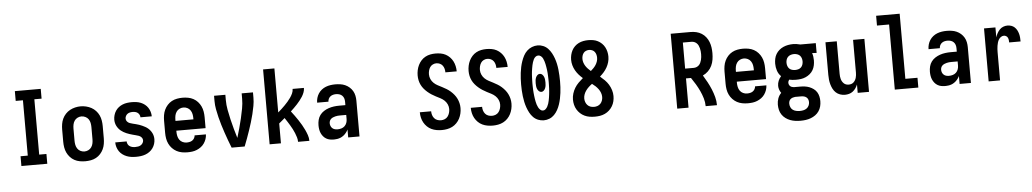

<svg xmlns="http://www.w3.org/2000/svg" viewBox="-45 -1199 10089 1877"><g transform="rotate(-5 5000.0 -260.0)"><path d="M123 0V-96H194V-639H123V-735H377V-639H306V-96H377V0Z M750 8Q723 8 695.5 3Q668 -2 644 -15Q620 -28 601.5 -48.5Q583 -69 571.5 -93.5Q560 -118 555.5 -145.5Q551 -173 551 -200V-320Q551 -347 555.5 -374.5Q560 -402 571.5 -426.5Q583 -451 602 -471.5Q621 -492 645 -505Q669 -518 696 -524.5Q723 -531 750 -531Q777 -531 804 -524.5Q831 -518 855 -505Q879 -492 898 -471.5Q917 -451 928.5 -426.5Q940 -402 944.5 -374.5Q949 -347 949 -320V-200Q949 -173 944.5 -145.5Q940 -118 928.5 -93.5Q917 -69 898.5 -48.5Q880 -28 856 -15Q832 -2 804.5 3Q777 8 750 8ZM750 -88Q770 -88 788.5 -97Q807 -106 818.5 -123Q830 -140 834 -160Q838 -180 838 -200V-320Q838 -340 834 -360.5Q830 -381 818.5 -397.5Q807 -414 788 -423Q769 -432 749 -432Q729 -432 710.5 -422.5Q692 -413 681 -396.5Q670 -380 666 -360Q662 -340 662 -320V-200Q662 -180 666 -160Q670 -140 681.5 -123Q693 -106 711.5 -97Q730 -88 750 -88Z M1248 8Q1225 8 1202 5Q1179 2 1157 -6.5Q1135 -15 1116 -29Q1097 -43 1084 -62Q1071 -81 1064 -103.5Q1057 -126 1057 -150H1169Q1169 -136 1175.5 -123Q1182 -110 1194 -102Q1206 -94 1220 -91Q1234 -88 1248 -88Q1263 -88 1277 -90.5Q1291 -93 1303 -100.5Q1315 -108 1322.5 -120.5Q1330 -133 1330 -147Q1330 -163 1319 -175.5Q1308 -188 1293.5 -193.5Q1279 -199 1263.5 -202.5Q1248 -206 1233 -210.5Q1218 -215 1203 -219.5Q1188 -224 1173.5 -230.5Q1159 -237 1145.5 -244.5Q1132 -252 1120 -262Q1108 -272 1098 -284.5Q1088 -297 1081 -311Q1074 -325 1070.5 -340.5Q1067 -356 1067 -372Q1067 -394 1073.5 -416.5Q1080 -439 1092.5 -458Q1105 -477 1123 -491Q1141 -505 1162.5 -513.5Q1184 -522 1206.5 -525Q1229 -528 1252 -528Q1274 -528 1296.5 -525Q1319 -522 1340 -513.5Q1361 -505 1379 -491Q1397 -477 1409.5 -458Q1422 -439 1428.5 -417Q1435 -395 1435 -373H1324Q1324 -386 1318 -398Q1312 -410 1301.5 -418Q1291 -426 1278 -429Q1265 -432 1252 -432Q1238 -432 1225 -429Q1212 -426 1201.5 -418.5Q1191 -411 1184.5 -398.5Q1178 -386 1178 -373Q1178 -357 1188.5 -344.5Q1199 -332 1214 -326.5Q1229 -321 1244 -317.5Q1259 -314 1274.5 -310Q1290 -306 1305 -301Q1320 -296 1334 -289.5Q1348 -283 1362 -275.5Q1376 -268 1388 -258Q1400 -248 1410 -235.5Q1420 -223 1427 -209Q1434 -195 1437.5 -179.5Q1441 -164 1441 -149Q1441 -125 1434 -102.5Q1427 -80 1413.5 -61Q1400 -42 1381 -28Q1362 -14 1340 -6Q1318 2 1295 5Q1272 8 1248 8Z M1752 8Q1725 8 1697.5 3Q1670 -2 1646 -15Q1622 -28 1603 -48Q1584 -68 1572 -93Q1560 -118 1555.5 -145.5Q1551 -173 1551 -200V-320Q1551 -347 1555.5 -374.5Q1560 -402 1571.5 -426.5Q1583 -451 1601.5 -471.5Q1620 -492 1644 -505Q1668 -518 1695.5 -523Q1723 -528 1750 -528Q1777 -528 1804.5 -523Q1832 -518 1856 -505Q1880 -492 1898.5 -471.5Q1917 -451 1928.5 -426.5Q1940 -402 1944.5 -374.5Q1949 -347 1949 -320V-212H1662V-200Q1662 -180 1666.5 -159.5Q1671 -139 1682.5 -122.5Q1694 -106 1713 -97Q1732 -88 1752 -88Q1767 -88 1781.5 -91Q1796 -94 1808 -102Q1820 -110 1827.5 -123Q1835 -136 1836 -151H1947Q1946 -127 1938.5 -105Q1931 -83 1917.5 -63.5Q1904 -44 1885 -30Q1866 -16 1844 -7Q1822 2 1799 5Q1776 8 1752 8ZM1662 -308H1838V-320Q1838 -340 1834 -360Q1830 -380 1818.5 -397Q1807 -414 1788.5 -423Q1770 -432 1750 -432Q1730 -432 1711.5 -423Q1693 -414 1681.5 -397Q1670 -380 1666 -360Q1662 -340 1662 -320Z M2186 0Q2171 -38 2157 -76Q2143 -114 2130 -152.5Q2117 -191 2105 -230Q2093 -269 2083.5 -308Q2074 -347 2066.5 -387Q2059 -427 2059 -468V-520H2170V-468Q2170 -420 2179 -372Q2188 -324 2199 -276.5Q2210 -229 2223 -182.5Q2236 -136 2250 -90Q2264 -136 2277 -182.5Q2290 -229 2301 -276.5Q2312 -324 2321 -372Q2330 -420 2330 -468V-520H2441V-468Q2441 -427 2433.5 -387Q2426 -347 2416.5 -308Q2407 -269 2395 -230Q2383 -191 2370 -152.5Q2357 -114 2343 -76Q2329 -38 2314 0Z M2559 0V-735H2670V-303Q2688 -318 2704.5 -333.5Q2721 -349 2737.5 -365.5Q2754 -382 2769 -399.5Q2784 -417 2797 -435.5Q2810 -454 2820 -475.5Q2830 -497 2830 -520H2941Q2941 -498 2933 -476.5Q2925 -455 2913 -436Q2901 -417 2887 -399.5Q2873 -382 2858 -365.5Q2843 -349 2827 -333.5Q2811 -318 2794 -302Q2812 -279 2828.5 -256Q2845 -233 2861 -209Q2877 -185 2891.5 -160Q2906 -135 2918 -109.5Q2930 -84 2939.5 -56.5Q2949 -29 2949 0H2838Q2838 -23 2831.5 -44.5Q2825 -66 2816.5 -87Q2808 -108 2797.5 -128Q2787 -148 2775.5 -167Q2764 -186 2752 -205Q2740 -224 2727 -243Q2713 -231 2699 -219Q2685 -207 2670 -195V0Z M3189 8Q3169 8 3150 4.5Q3131 1 3114 -9Q3097 -19 3084.5 -34.5Q3072 -50 3064.5 -67.5Q3057 -85 3054 -104.5Q3051 -124 3051 -143Q3051 -170 3057.5 -196Q3064 -222 3079.5 -243Q3095 -264 3117.5 -278.5Q3140 -293 3165 -301.5Q3190 -310 3216.5 -313.5Q3243 -317 3269 -317H3330V-351Q3330 -368 3325 -383.5Q3320 -399 3308.5 -410.5Q3297 -422 3281 -427Q3265 -432 3248 -432Q3234 -432 3219.5 -428.5Q3205 -425 3193 -416Q3181 -407 3174.5 -393Q3168 -379 3168 -365H3057Q3057 -388 3063.5 -411Q3070 -434 3083 -454Q3096 -474 3115 -489Q3134 -504 3156 -512.5Q3178 -521 3201.5 -524.5Q3225 -528 3248 -528Q3273 -528 3298 -524.5Q3323 -521 3345.5 -511Q3368 -501 3387 -484.5Q3406 -468 3418.5 -446.5Q3431 -425 3436 -400.5Q3441 -376 3441 -351V0H3330V-78Q3325 -68 3323.5 -65.5Q3322 -63 3319 -58.5Q3316 -54 3312.5 -49.5Q3309 -45 3305.5 -41Q3302 -37 3298 -33Q3294 -29 3290 -25.5Q3286 -22 3281.5 -19Q3277 -16 3272.5 -13Q3268 -10 3263 -7.5Q3258 -5 3253 -3Q3248 -1 3242.5 0.5Q3237 2 3232 3.5Q3227 5 3221.5 5.5Q3216 6 3210.5 6.5Q3205 7 3199.5 7.5Q3194 8 3189 8ZM3234 -88Q3253 -88 3271.5 -93.5Q3290 -99 3303.5 -112Q3317 -125 3323.5 -143Q3330 -161 3330 -180V-221H3269Q3257 -221 3245.5 -220Q3234 -219 3222.5 -216Q3211 -213 3200 -208.5Q3189 -204 3180 -196Q3171 -188 3166.5 -177Q3162 -166 3162 -154Q3162 -140 3167 -127Q3172 -114 3182.5 -104.5Q3193 -95 3206.5 -91.5Q3220 -88 3234 -88Z M4249 8Q4223 8 4197 3.5Q4171 -1 4147.5 -12Q4124 -23 4105 -41.5Q4086 -60 4073.5 -82.5Q4061 -105 4055 -130.5Q4049 -156 4049 -182Q4049 -183 4049 -183Q4049 -183 4049 -184H4160Q4160 -183 4160 -183Q4160 -183 4160 -183Q4160 -165 4165.5 -147Q4171 -129 4183 -115Q4195 -101 4212.5 -94.5Q4230 -88 4249 -88Q4268 -88 4286 -95.5Q4304 -103 4315.5 -118.5Q4327 -134 4332.5 -153Q4338 -172 4338 -191Q4338 -215 4328 -237Q4318 -259 4300.5 -275.5Q4283 -292 4261.5 -303Q4240 -314 4218.5 -325Q4197 -336 4177 -349Q4157 -362 4139 -377.5Q4121 -393 4105.5 -411.5Q4090 -430 4079.5 -451.5Q4069 -473 4064 -496.5Q4059 -520 4059 -544Q4059 -570 4064.5 -596Q4070 -622 4081.5 -645.5Q4093 -669 4110.5 -688.5Q4128 -708 4151 -720.5Q4174 -733 4199.5 -738Q4225 -743 4251 -743Q4277 -743 4302.5 -738.5Q4328 -734 4350.5 -722Q4373 -710 4391 -691.5Q4409 -673 4420.5 -650.5Q4432 -628 4437.5 -602.5Q4443 -577 4443 -552Q4443 -552 4443 -551.5Q4443 -551 4443 -551H4332Q4332 -551 4332 -551Q4332 -551 4332 -551Q4332 -569 4327.5 -586.5Q4323 -604 4312.5 -618Q4302 -632 4285.5 -639.5Q4269 -647 4251 -647Q4233 -647 4216 -638.5Q4199 -630 4189 -615Q4179 -600 4174.5 -581.5Q4170 -563 4170 -545Q4170 -521 4180 -498.5Q4190 -476 4207.5 -459.5Q4225 -443 4246 -432Q4267 -421 4288.5 -410Q4310 -399 4330.5 -386.5Q4351 -374 4369 -358Q4387 -342 4402 -323.5Q4417 -305 4427.5 -283.5Q4438 -262 4443.5 -238.5Q4449 -215 4449 -191Q4449 -164 4443 -138Q4437 -112 4425 -88.5Q4413 -65 4394 -45.5Q4375 -26 4351.5 -14Q4328 -2 4301.5 3Q4275 8 4249 8Z M4749 8Q4723 8 4697 3.5Q4671 -1 4647.5 -12Q4624 -23 4605 -41.5Q4586 -60 4573.5 -82.5Q4561 -105 4555 -130.5Q4549 -156 4549 -182Q4549 -183 4549 -183Q4549 -183 4549 -184H4660Q4660 -183 4660 -183Q4660 -183 4660 -183Q4660 -165 4665.5 -147Q4671 -129 4683 -115Q4695 -101 4712.5 -94.5Q4730 -88 4749 -88Q4768 -88 4786 -95.5Q4804 -103 4815.5 -118.5Q4827 -134 4832.5 -153Q4838 -172 4838 -191Q4838 -215 4828 -237Q4818 -259 4800.5 -275.5Q4783 -292 4761.5 -303Q4740 -314 4718.5 -325Q4697 -336 4677 -349Q4657 -362 4639 -377.5Q4621 -393 4605.5 -411.5Q4590 -430 4579.5 -451.5Q4569 -473 4564 -496.5Q4559 -520 4559 -544Q4559 -570 4564.5 -596Q4570 -622 4581.5 -645.5Q4593 -669 4610.5 -688.5Q4628 -708 4651 -720.5Q4674 -733 4699.5 -738Q4725 -743 4751 -743Q4777 -743 4802.5 -738.5Q4828 -734 4850.5 -722Q4873 -710 4891 -691.5Q4909 -673 4920.5 -650.5Q4932 -628 4937.5 -602.5Q4943 -577 4943 -552Q4943 -552 4943 -551.5Q4943 -551 4943 -551H4832Q4832 -551 4832 -551Q4832 -551 4832 -551Q4832 -569 4827.5 -586.5Q4823 -604 4812.5 -618Q4802 -632 4785.5 -639.5Q4769 -647 4751 -647Q4733 -647 4716 -638.5Q4699 -630 4689 -615Q4679 -600 4674.5 -581.5Q4670 -563 4670 -545Q4670 -521 4680 -498.5Q4690 -476 4707.5 -459.5Q4725 -443 4746 -432Q4767 -421 4788.5 -410Q4810 -399 4830.5 -386.5Q4851 -374 4869 -358Q4887 -342 4902 -323.5Q4917 -305 4927.5 -283.5Q4938 -262 4943.5 -238.5Q4949 -215 4949 -191Q4949 -164 4943 -138Q4937 -112 4925 -88.5Q4913 -65 4894 -45.5Q4875 -26 4851.5 -14Q4828 -2 4801.5 3Q4775 8 4749 8Z M5250 0Q5221 0 5194 -11Q5167 -22 5147 -42.5Q5127 -63 5113.5 -88.5Q5100 -114 5090.5 -141Q5081 -168 5075 -196Q5069 -224 5065.5 -252.5Q5062 -281 5060.5 -310Q5059 -339 5059 -367V-368Q5059 -396 5060.5 -425Q5062 -454 5065.5 -482.5Q5069 -511 5075 -539Q5081 -567 5090.5 -594.5Q5100 -622 5113.5 -647.5Q5127 -673 5148 -693Q5169 -713 5196.5 -724Q5224 -735 5253 -735Q5281 -735 5308 -723.5Q5335 -712 5354.5 -691Q5374 -670 5387.5 -645Q5401 -620 5410.5 -593Q5420 -566 5426 -538Q5432 -510 5435 -481.5Q5438 -453 5439.5 -424.5Q5441 -396 5441 -367Q5441 -339 5439.5 -310Q5438 -281 5434.5 -253Q5431 -225 5425 -196.5Q5419 -168 5410 -141Q5401 -114 5387 -88.5Q5373 -63 5353 -42.5Q5333 -22 5306 -11Q5279 0 5250 0ZM5250 -96Q5265 -96 5276.5 -107Q5288 -118 5295 -131.5Q5302 -145 5306.5 -159Q5311 -173 5314 -188Q5317 -203 5319.5 -218Q5322 -233 5323.5 -247.5Q5325 -262 5326.5 -277Q5328 -292 5328.5 -307Q5329 -322 5329.5 -337.5Q5330 -353 5330 -368Q5330 -383 5329.5 -398Q5329 -413 5328.5 -427.5Q5328 -442 5327 -457Q5326 -472 5324 -487Q5322 -502 5319.5 -517Q5317 -532 5314 -546.5Q5311 -561 5306.5 -575Q5302 -589 5295.5 -602.5Q5289 -616 5277 -626Q5265 -636 5250 -636Q5235 -636 5223 -626Q5211 -616 5204.5 -602.5Q5198 -589 5193.5 -575Q5189 -561 5186 -546.5Q5183 -532 5180.5 -517Q5178 -502 5176 -487Q5174 -472 5173 -457Q5172 -442 5171.5 -427.5Q5171 -413 5170.5 -398Q5170 -383 5170 -368Q5170 -353 5170.5 -337.5Q5171 -322 5171.5 -307Q5172 -292 5173.5 -277Q5175 -262 5176.5 -247.5Q5178 -233 5180.5 -218Q5183 -203 5186 -188Q5189 -173 5193.5 -159Q5198 -145 5205 -131.5Q5212 -118 5223.5 -107Q5235 -96 5250 -96ZM5250 -279Q5236 -279 5225.5 -289.5Q5215 -300 5210 -313Q5205 -326 5203.5 -340Q5202 -354 5202 -368Q5202 -381 5203.5 -395Q5205 -409 5210 -422Q5215 -435 5225.5 -445.5Q5236 -456 5250 -456Q5264 -456 5274.5 -445.5Q5285 -435 5290 -422Q5295 -409 5296.5 -395Q5298 -381 5298 -368Q5298 -354 5296.5 -340Q5295 -326 5290 -313Q5285 -300 5274.5 -289.5Q5264 -279 5250 -279Z M5750 8Q5724 8 5699 4Q5674 0 5650.5 -11Q5627 -22 5608 -39.5Q5589 -57 5576 -79Q5563 -101 5557 -126Q5551 -151 5551 -177Q5551 -207 5560 -236Q5569 -265 5584.5 -290.5Q5600 -316 5621.5 -337.5Q5643 -359 5666 -378Q5645 -396 5627 -416.5Q5609 -437 5595.5 -461Q5582 -485 5574.5 -511.5Q5567 -538 5567 -566Q5567 -590 5572.5 -613.5Q5578 -637 5589 -658Q5600 -679 5617.5 -696Q5635 -713 5656.5 -723.5Q5678 -734 5702 -738.5Q5726 -743 5750 -743Q5774 -743 5798 -739Q5822 -735 5843.5 -724Q5865 -713 5882.5 -696Q5900 -679 5911 -658Q5922 -637 5927.5 -613.5Q5933 -590 5933 -566Q5933 -538 5925.5 -511.5Q5918 -485 5904.5 -461Q5891 -437 5873 -416.5Q5855 -396 5834 -378Q5857 -359 5878.5 -337.5Q5900 -316 5915.5 -290.5Q5931 -265 5940 -236Q5949 -207 5949 -177Q5949 -151 5943 -126Q5937 -101 5924 -79Q5911 -57 5892 -39.5Q5873 -22 5849.5 -11Q5826 0 5801 4Q5776 8 5750 8ZM5750 -440Q5764 -452 5777 -465.5Q5790 -479 5800 -494.5Q5810 -510 5816 -528Q5822 -546 5822 -564Q5822 -580 5818 -595Q5814 -610 5804.5 -622.5Q5795 -635 5780 -641Q5765 -647 5750 -647Q5735 -647 5720 -641Q5705 -635 5695.5 -622.5Q5686 -610 5682 -595Q5678 -580 5678 -564Q5678 -546 5684 -528Q5690 -510 5700 -494.5Q5710 -479 5723 -465.5Q5736 -452 5750 -440ZM5750 -88Q5768 -88 5785 -94Q5802 -100 5814 -113Q5826 -126 5832 -143Q5838 -160 5838 -178Q5838 -199 5830.5 -219Q5823 -239 5810.5 -256Q5798 -273 5782.5 -287.5Q5767 -302 5750 -314Q5733 -302 5717.5 -287.5Q5702 -273 5689.5 -256Q5677 -239 5669.5 -219Q5662 -199 5662 -178Q5662 -160 5668 -143Q5674 -126 5686 -113Q5698 -100 5715 -94Q5732 -88 5750 -88Z M6559 0V-735H6755Q6783 -735 6810.5 -728.5Q6838 -722 6862 -707Q6886 -692 6903.5 -669.5Q6921 -647 6931 -621Q6941 -595 6945 -567Q6949 -539 6949 -511Q6949 -479 6944 -447.5Q6939 -416 6925.5 -387.5Q6912 -359 6889 -336.5Q6866 -314 6837 -301Q6858 -267 6877.5 -231Q6897 -195 6912.5 -157.5Q6928 -120 6938.5 -80.5Q6949 -41 6949 0H6838Q6838 -39 6826.5 -77.5Q6815 -116 6798.5 -151.5Q6782 -187 6761.5 -221Q6741 -255 6719 -287H6670V0ZM6670 -383H6755Q6769 -383 6782.5 -388.5Q6796 -394 6806 -404Q6816 -414 6822 -427.5Q6828 -441 6831.5 -454.5Q6835 -468 6836.5 -482.5Q6838 -497 6838 -511Q6838 -525 6836.5 -539.5Q6835 -554 6831.5 -568Q6828 -582 6822 -595Q6816 -608 6806 -618Q6796 -628 6782.5 -633.5Q6769 -639 6755 -639H6670Z M7252 8Q7225 8 7197.5 3Q7170 -2 7146 -15Q7122 -28 7103 -48Q7084 -68 7072 -93Q7060 -118 7055.5 -145.5Q7051 -173 7051 -200V-320Q7051 -347 7055.5 -374.5Q7060 -402 7071.5 -426.5Q7083 -451 7101.5 -471.5Q7120 -492 7144 -505Q7168 -518 7195.5 -523Q7223 -528 7250 -528Q7277 -528 7304.5 -523Q7332 -518 7356 -505Q7380 -492 7398.5 -471.5Q7417 -451 7428.5 -426.5Q7440 -402 7444.5 -374.5Q7449 -347 7449 -320V-212H7162V-200Q7162 -180 7166.5 -159.5Q7171 -139 7182.5 -122.5Q7194 -106 7213 -97Q7232 -88 7252 -88Q7267 -88 7281.5 -91Q7296 -94 7308 -102Q7320 -110 7327.5 -123Q7335 -136 7336 -151H7447Q7446 -127 7438.5 -105Q7431 -83 7417.5 -63.5Q7404 -44 7385 -30Q7366 -16 7344 -7Q7322 2 7299 5Q7276 8 7252 8ZM7162 -308H7338V-320Q7338 -340 7334 -360Q7330 -380 7318.5 -397Q7307 -414 7288.5 -423Q7270 -432 7250 -432Q7230 -432 7211.5 -423Q7193 -414 7181.5 -397Q7170 -380 7166 -360Q7162 -340 7162 -320Z M7750 223Q7724 223 7698.5 219.5Q7673 216 7649 207Q7625 198 7604 182.5Q7583 167 7568.5 145.5Q7554 124 7548 98.5Q7542 73 7542 47Q7542 16 7552.5 -13.5Q7563 -43 7585 -65Q7574 -80 7567.5 -98.5Q7561 -117 7561 -136Q7561 -162 7571 -185.5Q7581 -209 7598 -228Q7573 -252 7562 -285.5Q7551 -319 7551 -354Q7551 -378 7556 -402.5Q7561 -427 7573.5 -448Q7586 -469 7604.5 -485Q7623 -501 7645.5 -511Q7668 -521 7692.5 -525.5Q7717 -530 7741 -530Q7757 -530 7772.5 -528Q7788 -526 7803 -522L7811 -520H7964V-424L7920 -426Q7926 -409 7928.5 -390.5Q7931 -372 7931 -354Q7931 -330 7926 -305.5Q7921 -281 7909 -260Q7897 -239 7878 -223Q7859 -207 7836.5 -197Q7814 -187 7790 -183.5Q7766 -180 7741 -180Q7724 -180 7707 -181.5Q7690 -183 7674 -187Q7669 -181 7666 -173Q7663 -165 7663 -157Q7663 -147 7667 -138Q7671 -129 7678 -123Q7685 -117 7694 -114Q7703 -111 7713 -110Q7713 -110 7713.5 -110Q7714 -110 7715 -110Q7717 -110 7720 -110Q7723 -110 7725 -110H7775Q7798 -110 7821 -107Q7844 -104 7865.5 -95.5Q7887 -87 7906 -73Q7925 -59 7937 -39.5Q7949 -20 7954 3Q7959 26 7959 49Q7959 75 7952.5 100Q7946 125 7931.5 146.5Q7917 168 7896 183Q7875 198 7851 207Q7827 216 7801.5 219.5Q7776 223 7750 223ZM7741 -276Q7757 -276 7772.5 -280.5Q7788 -285 7799 -296Q7810 -307 7815 -322.5Q7820 -338 7820 -354Q7820 -369 7815.5 -383.5Q7811 -398 7801.5 -409Q7792 -420 7777.5 -425.5Q7763 -431 7748 -432H7741Q7741 -432 7740.5 -432Q7740 -432 7740 -432Q7725 -432 7709.5 -427Q7694 -422 7683 -411Q7672 -400 7667 -385Q7662 -370 7662 -354Q7662 -338 7667 -322.5Q7672 -307 7683 -296Q7694 -285 7709.5 -280.5Q7725 -276 7741 -276ZM7750 127Q7768 127 7785.5 123.5Q7803 120 7817.5 110Q7832 100 7840 83.5Q7848 67 7848 49Q7848 35 7843 22Q7838 9 7827 0.5Q7816 -8 7802.5 -11Q7789 -14 7775 -14H7725Q7723 -14 7721 -14Q7719 -14 7717 -14Q7705 -13 7693 -9Q7681 -5 7671.5 3Q7662 11 7658 23Q7654 35 7654 47Q7654 65 7661.5 82Q7669 99 7683 109Q7697 119 7715 123Q7733 127 7750 127Z M8204 8Q8180 8 8157 0Q8134 -8 8116.5 -24Q8099 -40 8088 -61.5Q8077 -83 8070.5 -106Q8064 -129 8061.5 -152.5Q8059 -176 8059 -200V-520H8170V-200Q8170 -187 8171.5 -174Q8173 -161 8176.5 -148.5Q8180 -136 8186.5 -125Q8193 -114 8202.5 -105Q8212 -96 8224.5 -92Q8237 -88 8250 -88Q8263 -88 8275.5 -92Q8288 -96 8297.5 -105Q8307 -114 8313.5 -125Q8320 -136 8323.5 -148.5Q8327 -161 8328.5 -174Q8330 -187 8330 -200V-520H8441V0H8330V-82Q8322 -62 8310 -45Q8298 -28 8281.5 -15.5Q8265 -3 8245 2.5Q8225 8 8204 8Z M8694 0V-639H8575V-735H8806V-96H8925V0Z M9189 8Q9169 8 9150 4.5Q9131 1 9114 -9Q9097 -19 9084.5 -34.5Q9072 -50 9064.5 -67.5Q9057 -85 9054 -104.5Q9051 -124 9051 -143Q9051 -170 9057.5 -196Q9064 -222 9079.5 -243Q9095 -264 9117.5 -278.5Q9140 -293 9165 -301.5Q9190 -310 9216.5 -313.5Q9243 -317 9269 -317H9330V-351Q9330 -368 9325 -383.5Q9320 -399 9308.5 -410.5Q9297 -422 9281 -427Q9265 -432 9248 -432Q9234 -432 9219.5 -428.5Q9205 -425 9193 -416Q9181 -407 9174.5 -393Q9168 -379 9168 -365H9057Q9057 -388 9063.5 -411Q9070 -434 9083 -454Q9096 -474 9115 -489Q9134 -504 9156 -512.5Q9178 -521 9201.5 -524.5Q9225 -528 9248 -528Q9273 -528 9298 -524.5Q9323 -521 9345.5 -511Q9368 -501 9387 -484.5Q9406 -468 9418.5 -446.5Q9431 -425 9436 -400.5Q9441 -376 9441 -351V0H9330V-78Q9325 -68 9323.5 -65.5Q9322 -63 9319 -58.5Q9316 -54 9312.5 -49.5Q9309 -45 9305.5 -41Q9302 -37 9298 -33Q9294 -29 9290 -25.5Q9286 -22 9281.5 -19Q9277 -16 9272.5 -13Q9268 -10 9263 -7.5Q9258 -5 9253 -3Q9248 -1 9242.5 0.5Q9237 2 9232 3.5Q9227 5 9221.5 5.5Q9216 6 9210.5 6.5Q9205 7 9199.5 7.5Q9194 8 9189 8ZM9234 -88Q9253 -88 9271.5 -93.5Q9290 -99 9303.5 -112Q9317 -125 9323.5 -143Q9330 -161 9330 -180V-221H9269Q9257 -221 9245.5 -220Q9234 -219 9222.5 -216Q9211 -213 9200 -208.5Q9189 -204 9180 -196Q9171 -188 9166.5 -177Q9162 -166 9162 -154Q9162 -140 9167 -127Q9172 -114 9182.5 -104.5Q9193 -95 9206.5 -91.5Q9220 -88 9234 -88Z M9615 0V-520H9727V-422Q9733 -443 9743.5 -462Q9754 -481 9768.5 -496.5Q9783 -512 9803.5 -520Q9824 -528 9845 -528Q9864 -528 9882.5 -522Q9901 -516 9915 -503Q9929 -490 9938 -473Q9947 -456 9952 -437.5Q9957 -419 9958.5 -400Q9960 -381 9960 -362H9848Q9848 -374 9846.5 -386Q9845 -398 9840 -408.5Q9835 -419 9824.5 -425.5Q9814 -432 9802 -432Q9786 -432 9772.5 -422.5Q9759 -413 9751 -399.5Q9743 -386 9738.5 -370.5Q9734 -355 9731.5 -339Q9729 -323 9728 -307.5Q9727 -292 9727 -276V0Z"/></g></svg>

Font: Iosevka SS08 Regular
Style: Bold
Weight: 700
Monospace: yes
Designer: Belleve Invis
Foundry: Belleve Invis
Version: Version 16.3.4; ttfautohint (v1.8.4)